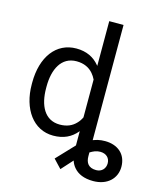

<svg xmlns="http://www.w3.org/2000/svg" viewBox="-137 -851 995 1166"><g transform="rotate(15 360.5 -268.5)"><path d="M47.9 -258.3C47.9 -103 128.4 9.8 253.4 9.8C319.3 9.8 366.2 -14.2 400.9 -55.7C401.4 -56.6 402.3 -57.6 403.3 -58.6V31.2L298.8 141.6L302.7 145.5C307.1 150.9 315.4 158.7 324.2 168.5C333 177.7 339.4 184.6 349.1 194.8L413.6 123.5C418.9 140.1 427.2 154.8 438 167C462.9 195.8 502 213.4 559.1 213.4C649.4 213.4 703.6 158.2 703.6 85.9C703.6 5.4 647 -40 567.9 -40C551.8 -40 537.1 -38.6 522.9 -35.2C512.7 -32.7 502.9 -29.3 493.2 -25.9V-750H403.3V-468.8C402.3 -469.7 401.4 -470.7 400.4 -472.2C366.2 -514.2 318.4 -538.1 254.4 -538.1C127.9 -538.1 47.9 -430.7 47.9 -268.6ZM138.2 -268.6C138.2 -376.5 179.7 -463.4 275.9 -463.4C322.8 -463.4 356.9 -445.8 379.9 -418.9C389.2 -408.2 397 -396 403.3 -382.8V-145C396 -129.9 387.2 -116.7 376 -105.5C352.5 -80.6 319.8 -65.4 274.9 -65.4C179.2 -65.4 138.2 -149.9 138.2 -258.3ZM523.4 36.1C534.7 32.2 545.4 30.3 556.6 30.3C594.7 30.3 617.7 53.7 617.7 86.9C617.7 119.6 595.2 144.5 560.1 144.5C511.2 144.5 493.2 115.7 493.2 74.7V51.3C503.4 44.9 513.7 40 523.4 36.1Z"/></g></svg>

Font: Bert Sans
Style: Regular
Weight: 400
Designer: Christian Robertson (Google), Cristiano Sobral
Foundry: Google, Cristiano Sobral
Version: Version 3.101